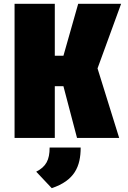

<svg xmlns="http://www.w3.org/2000/svg" viewBox="-20 -720 666 1002"><path d="M56 0H266V-270H311L382 0H602L489 -363L612 -700H388L311 -429H266V-700H56ZM169 176 250 262C369 222 401 149 401 50H239C239 115 220 150 169 176Z"/></svg>

Font: Finlandica Black
Style: Regular
Weight: 900
Designer: Niklas Ekholm, Juho Hiilivirta, Jaakko Suomalainen
Foundry: Helsinki Type Studio
Version: Version 2.000;Glyphs 3.2 (3202)